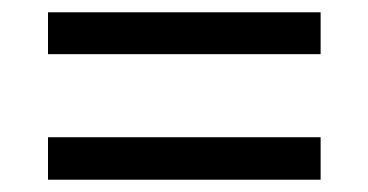

<svg xmlns="http://www.w3.org/2000/svg" viewBox="-20 -496 598 312"><path d="M501 -408H58V-476H501ZM501 -204H58V-273H501Z"/></svg>

Font: Hind Siliguri Fixed
Style: Regular
Weight: 400
Designer: Jyotish Sonowal
Foundry: Indian Type Foundry
Version: Version 1.001;October 28, 2021;FontCreator 12.0.0.2565 64-bi